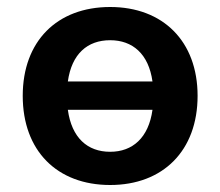

<svg xmlns="http://www.w3.org/2000/svg" viewBox="-20 -519 630 549"><path d="M295 10C446 10 545 -88 545 -245C545 -401 446 -499 295 -499C143 -499 45 -401 45 -245C45 -88 143 10 295 10ZM295 -404C359 -404 405 -365 416 -286H174C185 -365 230 -404 295 -404ZM295 -85C230 -85 185 -125 174 -205H416C405 -125 359 -85 295 -85Z"/></svg>

Font: Nunito
Style: Bold
Weight: 700
Designer: Vernon Adams
Foundry: Vernon Adams
Version: Version 3.602